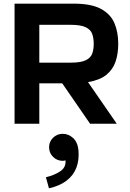

<svg xmlns="http://www.w3.org/2000/svg" viewBox="-20 -680 712 1055"><path d="M495 -439.3Q495 -469 487 -492.7Q479 -516.3 451.7 -530Q424.3 -543.7 367.3 -543.7H196V-335.7H367.3Q424.3 -335.7 451.7 -349.2Q479 -362.7 487 -386.2Q495 -409.7 495 -439.3ZM60 0V-660H384Q480.3 -660 533.7 -631.7Q587 -603.3 608.3 -553.8Q629.7 -504.3 629.7 -439.3Q629.7 -385 615 -341.5Q600.3 -298 564.3 -268.8Q528.3 -239.7 463.7 -228.7L621.7 0H475L322 -222H196V0ZM324.3 203.7Q293.7 203.7 271.7 182Q249.7 160.3 249.7 129Q249.7 98.3 271.7 76.8Q293.7 55.3 324.3 55.3Q355.7 55.3 380.8 77.5Q406 99.7 411 144Q416 199 399.5 241.8Q383 284.7 344.8 313.3Q306.7 342 249 354.7L232.3 294Q280.3 282.3 311.8 260.8Q343.3 239.3 340 201Q336.7 202.3 331.7 203Q326.7 203.7 324.3 203.7Z"/></svg>

Font: Nata Sans
Style: Regular
Weight: 400
Designer: Daniel Uzquiano Cruz
Version: Version 1.001